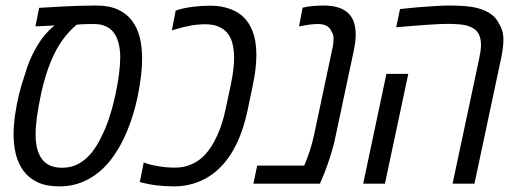

<svg xmlns="http://www.w3.org/2000/svg" viewBox="-20 -660 1859 690"><path d="M192.4 9.8Q146.5 9.8 115 -5.1Q83.5 -20 64.5 -45.9Q45.4 -71.8 37.1 -105.2Q28.8 -138.7 28.8 -176.3Q28.8 -208 33.9 -245.4Q39.1 -282.7 48.1 -320.1Q57.1 -357.4 68.4 -388.7Q85 -447.3 112.1 -492.9Q139.2 -538.6 176.3 -568.8Q171.4 -568.4 162.4 -567.9Q153.3 -567.4 142.8 -566.9Q132.3 -566.4 122.8 -565.9Q113.3 -565.4 107.4 -565.4L120.6 -631.8Q160.6 -634.3 196.5 -636.2Q232.4 -638.2 264.9 -639.2Q297.4 -640.1 326.2 -640.1Q372.1 -640.1 403.6 -625.7Q435.1 -611.3 454.3 -585.7Q473.6 -560.1 482.2 -525.6Q490.7 -491.2 490.7 -450.2Q490.7 -419.9 486.6 -385.5Q482.4 -351.1 474.6 -312Q459 -240.2 433.6 -181.2Q408.2 -122.1 373 -79.3Q337.9 -36.6 292.7 -13.4Q247.6 9.8 192.4 9.8ZM203.6 -57.1Q236.3 -57.1 262.2 -71.3Q288.1 -85.4 308.6 -110.6Q329.1 -135.7 344.7 -169.4Q360.4 -199.7 372.8 -237.8Q385.3 -275.9 394 -316.2Q402.8 -356.4 407.5 -392.3Q412.1 -428.2 412.1 -453.6Q412.1 -483.4 405.3 -508.1Q398.4 -532.7 383.8 -548.8Q373 -560.5 356.4 -567.1Q339.8 -573.7 318.8 -573.7Q308.6 -573.7 296.4 -573.5Q284.2 -573.2 273.2 -572.8Q262.2 -572.3 255.4 -571.3Q206.1 -529.3 175.8 -467.8Q145.5 -406.2 127 -319.8Q118.2 -277.8 113 -241.5Q107.9 -205.1 107.9 -177.7Q107.9 -119.1 130.9 -88.1Q153.8 -57.1 203.6 -57.1Z M607.4 9.8Q572.3 9.8 541.3 5.9Q510.3 2 482.4 -5.9L496.6 -76.7Q498.5 -75.7 501 -74.7Q503.4 -73.7 506.8 -72.3Q522.5 -66.9 551 -62.3Q579.6 -57.6 609.4 -57.6Q642.6 -57.6 669.9 -70.3Q697.3 -83 715.8 -103Q740.7 -129.4 760 -171.6Q779.3 -213.9 789.6 -262.7L809.1 -354Q814.9 -381.3 818.1 -405.8Q821.3 -430.2 821.3 -450.7Q821.3 -480 815.7 -502.4Q810.1 -524.9 798.3 -540Q785.2 -556.2 765.1 -564.5Q745.1 -572.8 717.3 -572.8Q692.4 -572.8 667 -568.4Q641.6 -564 612.8 -555.2Q607.4 -553.7 603.8 -552.7Q600.1 -551.8 597.7 -550.8L611.3 -622.1Q638.7 -631.3 672.1 -635.5Q705.6 -639.6 735.8 -639.6Q775.4 -639.6 807.4 -627.7Q839.4 -615.7 858.9 -594.7Q874 -578.6 883.5 -557.6Q893.1 -536.6 897.5 -511.7Q901.4 -487.8 901.4 -463.9Q901.4 -439.9 898.2 -411.9Q895 -383.8 888.2 -352.5L869.1 -260.7Q860.4 -221.2 848.4 -187Q836.4 -152.8 819.3 -122.6Q803.7 -93.8 781.2 -68.6Q758.8 -43.5 731.4 -25.9Q706.5 -9.8 674.1 0Q641.6 9.8 607.4 9.8Z M890.6 0 904.3 -64.9H1073.2Q1085 -91.8 1094 -120.1Q1103 -148.4 1108.9 -176.3L1173.8 -482.4Q1176.8 -493.7 1177.7 -503.7Q1178.7 -513.7 1178.7 -521Q1178.7 -529.3 1176.8 -535.9Q1174.8 -542.5 1170.9 -547.4Q1166.5 -559.6 1154.5 -566.7Q1142.6 -573.7 1122.6 -573.7Q1108.9 -573.7 1092.3 -571.5Q1075.7 -569.3 1054.7 -564.9L1067.4 -632.3Q1085 -636.7 1104.5 -638.4Q1124 -640.1 1142.6 -640.1Q1176.8 -640.1 1200.2 -631.6Q1223.6 -623 1237.3 -606.4Q1248.5 -592.8 1253.4 -575Q1258.3 -557.1 1258.3 -536.1Q1258.3 -523.4 1256.6 -509.5Q1254.9 -495.6 1252 -481L1185.5 -168Q1180.7 -143.6 1172.4 -116Q1164.1 -88.4 1155.3 -63.5Q1146.5 -38.6 1139.6 -23.4L1129.9 0Z M1606.4 0 1702.1 -449.7Q1705.1 -463.9 1706.8 -476.1Q1708.5 -488.3 1708.5 -499Q1708.5 -523.4 1699.7 -539.1Q1690.9 -554.7 1671.4 -563Q1655.8 -570.3 1632.8 -572.3Q1609.9 -574.2 1590.3 -574.2Q1563.5 -574.2 1517.3 -571Q1471.2 -567.9 1403.8 -562L1417.5 -627.4Q1456.5 -631.8 1490 -634.5Q1523.4 -637.2 1550.5 -638.7Q1577.6 -640.1 1597.7 -640.1Q1642.6 -640.1 1676.5 -635Q1710.4 -629.9 1736.3 -614.7Q1749.5 -606.9 1758.8 -596.7Q1768.1 -586.4 1773.9 -574.2Q1780.8 -563.5 1784.9 -549.3Q1789.1 -535.2 1789.1 -517.1Q1789.1 -502.9 1786.9 -485.4Q1784.7 -467.8 1780.3 -447.8L1685.1 0ZM1285.2 0 1368.7 -394.5H1447.3L1363.3 0Z"/></svg>

Font: Open Sans SemiCondensed
Style: Italic
Weight: 400
Width: 4
Italic angle: -12°
Designer: Monotype Design Team
Foundry: Monotype Imaging Inc.
Version: Version 3.000